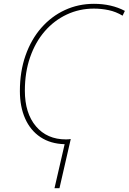

<svg xmlns="http://www.w3.org/2000/svg" viewBox="-20 -744 673 1004"><path d="M318 10Q244 8 191.5 -27Q139 -62 111.5 -124Q84 -186 84 -268Q84 -370 113.5 -454Q143 -538 196 -598.5Q249 -659 319.5 -691.5Q390 -724 471 -724Q563 -724 633 -687L621 -662Q586 -683 548 -691Q510 -699 471 -699Q395 -699 329 -668Q263 -637 214 -580.5Q165 -524 137.5 -445Q110 -366 110 -270Q110 -152 168 -83.5Q226 -15 325 -15Q338 -15 350 -17L291 240H265Z"/></svg>

Font: Noto Sans Thin
Style: Italic
Weight: 100
Italic angle: -12°
Designer: Monotype Design Team
Foundry: Monotype Imaging Inc.
Version: Version 2.013; ttfautohint (v1.8.4.7-5d5b)